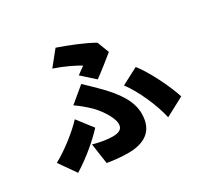

<svg xmlns="http://www.w3.org/2000/svg" viewBox="-177 -1030 1355 1306"><g transform="rotate(-30 500.0 -377.0)"><path d="M448 -569 546 -481C588 -510 677 -582 705 -605L669 -698C596 -740 491 -781 405 -811L315 -699C390 -674 464 -638 507 -612C494 -602 471 -585 448 -569ZM291 -117 314 42C365 51 424 57 475 57C596 57 689 10 689 -130C689 -224 634 -314 519 -427C492 -455 466 -478 433 -510L314 -411C351 -386 386 -356 413 -330C452 -295 519 -204 519 -148C519 -111 495 -93 441 -93C401 -93 348 -101 291 -117ZM832 -18 980 -97C950 -193 871 -351 812 -425L680 -356C746 -268 810 -121 832 -18ZM367 -205 275 -324C214 -258 109 -176 21 -128L113 3C225 -67 312 -146 367 -205Z"/></g></svg>

Font: Noto Sans CJK TC Black
Style: Regular
Weight: 900
Designer: Ryoko NISHIZUKA 西塚涼子 (kana, bopomofo & ideographs); Paul D. Hunt (Latin, Greek & Cyrillic); Sandoll Communications 산돌커뮤니
Foundry: Adobe
Version: Version 2.004;hotconv 1.0.118;makeotfexe 2.5.65603